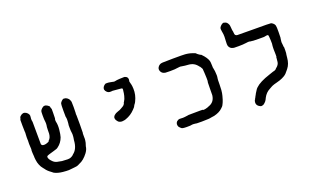

<svg xmlns="http://www.w3.org/2000/svg" viewBox="-77 -1003 2342 1445"><g transform="rotate(-20 1094.0 -280.5)"><path d="M89 -487Q112 -509 136 -494Q161 -477 156 -453Q154 -440 155 -429.5Q156 -419 156.5 -418.5Q157 -418 157.5 -416.5Q158 -415 158 -327.5Q158 -240 158.5 -235.5Q159 -231 164 -227Q170 -221 183.5 -222Q197 -223 205 -227Q213 -231 213 -230Q213 -229 217.5 -232Q222 -235 221.5 -236.5Q221 -238 223 -240Q241 -255 244 -288Q244 -298 244.5 -320Q245 -342 245.5 -342Q246 -342 246.5 -347Q247 -352 247.5 -354Q248 -356 248.5 -366.5Q249 -377 248 -380Q247 -383 246.5 -393.5Q246 -404 245.5 -406Q245 -408 245 -434.5Q245 -461 247 -468Q249 -475 260 -486Q281 -507 306 -490Q320 -481 320 -475.5Q320 -470 326 -456V-425Q326 -386 325 -382Q320 -370 323 -356Q330 -328 326 -290Q322 -252 316 -233Q301 -192 269 -169Q260 -162 255.5 -161Q251 -160 246 -158Q241 -156 231.5 -153.5Q222 -151 211 -147.5Q200 -144 195.5 -143Q191 -142 189.5 -141Q188 -140 184 -139Q163 -134 177 -109Q182 -100 195.5 -86.5Q209 -73 227.5 -68.5Q246 -64 251 -64Q256 -64 258 -62.5Q260 -61 279.5 -60.5Q299 -60 308 -59Q324 -59 331.5 -62Q339 -65 342 -66.5Q345 -68 345 -68.5Q345 -69 349 -71Q355 -74 354.5 -75Q354 -76 359 -80Q399 -109 403 -178Q403 -184 404 -185Q405 -186 405.5 -193.5Q406 -201 407 -206Q409 -227 406.5 -238Q404 -249 404 -277V-302H405Q406 -303 406.5 -318.5Q407 -334 407.5 -336.5Q408 -339 407.5 -346.5Q407 -354 406 -359.5Q405 -365 404.5 -365.5Q404 -366 404 -414Q404 -462 406.5 -470Q409 -478 417 -486Q425 -494 430 -496.5Q435 -499 435 -498.5Q435 -498 441 -498Q454 -498 464.5 -489.5Q475 -481 477.5 -475.5Q480 -470 480.5 -469.5Q481 -469 482.5 -463Q484 -457 485 -456.5Q486 -456 486 -413Q486 -370 485 -367Q484 -364 484 -357.5Q484 -351 485 -346Q486 -341 485.5 -275.5Q485 -210 484.5 -207Q484 -204 483 -202Q482 -194 483 -175.5Q484 -157 482 -146.5Q480 -136 479 -129.5Q478 -123 475 -117Q472 -111 471 -104Q469 -81 451 -56Q417 -11 380 3Q375 5 367 9.5Q359 14 340 15.5Q321 17 316 18Q289 22 269 20Q249 18 243 18Q203 14 177 0Q173 -2 173 -2.5Q173 -3 169.5 -5.5Q166 -8 164.5 -9.5Q163 -11 160 -13Q134 -31 120 -52Q116 -57 112 -62Q108 -67 105.5 -71Q103 -75 101 -77Q99 -79 91.5 -96.5Q84 -114 81 -137.5Q78 -161 79 -165Q78 -167 77 -192.5Q76 -218 76.5 -216.5Q77 -215 77.5 -216Q78 -217 78 -229Q78 -241 77 -245Q76 -249 76 -267Q76 -285 76.5 -287Q77 -289 77 -292Q77 -295 76.5 -297Q76 -299 76 -318.5Q76 -338 77 -341Q78 -344 78 -355.5Q78 -367 77 -368.5Q76 -370 76 -413Q76 -456 76 -458.5Q76 -461 77 -461.5Q78 -462 79 -466Q80 -470 81 -472.5Q82 -475 82 -477.5Q82 -480 89 -487Z M827 -491Q838 -487 847.5 -490Q857 -493 885 -494.5Q913 -496 919.5 -495.5Q926 -495 926.5 -494.5Q927 -494 929 -493Q948 -487 948 -466Q948 -460 946.5 -456Q945 -452 946 -448.5Q947 -445 948 -440Q949 -435 952 -424.5Q955 -414 956 -389Q958 -340 935 -294Q930 -283 924.5 -277Q919 -271 917 -264.5Q915 -258 898 -241Q867 -208 824 -193Q813 -189 808 -189Q803 -189 797 -187.5Q791 -186 778.5 -189Q766 -192 760 -200.5Q754 -209 753 -210Q752 -211 750.5 -214Q749 -217 749 -217Q749 -217 748 -221Q747 -225 747 -226Q747 -227 746.5 -227Q746 -227 746 -229Q746 -241 757 -251.5Q768 -262 787.5 -268Q807 -274 815.5 -280Q824 -286 826 -286Q828 -286 833 -290Q838 -294 841.5 -296.5Q845 -299 845 -300.5Q845 -302 848.5 -306Q852 -310 850.5 -311Q849 -312 855 -320Q867 -338 872.5 -362Q878 -386 878 -393.5Q878 -401 879 -401.5Q880 -402 880 -407Q880 -412 880 -412L879 -419Q877 -422 860 -423Q828 -425 815 -427Q802 -429 792 -427Q766 -424 753 -444Q751 -446 750.5 -447Q750 -448 748.5 -452.5Q747 -457 746.5 -457Q746 -457 746 -463Q747 -480 765 -493Q772 -498 772 -497Q772 -496 777.5 -497Q783 -498 783 -497.5Q783 -497 789 -497Q795 -497 797.5 -496.5Q800 -496 811.5 -494Q823 -492 827 -491Z M1481 -375Q1466 -396 1447.5 -406Q1429 -416 1403.5 -417.5Q1378 -419 1363 -422Q1348 -425 1343 -425Q1338 -425 1328 -423.5Q1318 -422 1310.5 -421.5Q1303 -421 1298.5 -420Q1294 -419 1261.5 -419Q1229 -419 1224.5 -420Q1220 -421 1216 -422Q1197 -426 1188 -446Q1179 -467 1197 -486Q1201 -490 1205 -492Q1209 -494 1209 -494.5Q1209 -495 1213 -496Q1217 -497 1217.5 -497.5Q1218 -498 1223 -498Q1228 -498 1228.5 -499Q1229 -500 1312 -500.5Q1395 -501 1409.5 -499.5Q1424 -498 1424 -498Q1424 -498 1430 -497Q1436 -496 1438.5 -495.5Q1441 -495 1449.5 -493Q1458 -491 1466 -488Q1474 -485 1483 -481.5Q1492 -478 1491.5 -476.5Q1491 -475 1495 -472Q1499 -469 1503 -466Q1507 -463 1510 -461Q1513 -459 1517.5 -456.5Q1522 -454 1523 -454.5Q1524 -455 1541 -435Q1569 -401 1570.5 -375.5Q1572 -350 1572 -345Q1571 -337 1574 -326Q1577 -312 1578 -303Q1579 -294 1579 -288Q1581 -264 1579.5 -257Q1578 -250 1577.5 -243.5Q1577 -237 1576.5 -232Q1576 -227 1576 -196Q1575 -144 1571.5 -130.5Q1568 -117 1567 -109.5Q1566 -102 1559 -81.5Q1552 -61 1547 -52Q1542 -43 1540.5 -39.5Q1539 -36 1525 -23Q1502 0 1457 11Q1449 13 1442.5 13Q1436 13 1430 15Q1424 17 1407.5 18Q1391 19 1355 19.5Q1319 20 1315 19Q1311 18 1303 17Q1286 15 1279 16Q1272 17 1269 17.5Q1266 18 1262.5 18.5Q1259 19 1236 19Q1197 19 1192 11Q1191 10 1188 7.5Q1185 5 1181 0.5Q1177 -4 1177 -4Q1165 -28 1181 -46Q1182 -48 1183 -47.5Q1184 -47 1188 -50.5Q1192 -54 1192 -53.5Q1192 -53 1196 -55Q1202 -58 1217 -56.5Q1232 -55 1247 -57Q1262 -59 1270 -60Q1278 -61 1278 -61.5Q1278 -62 1316 -62Q1354 -62 1372.5 -62.5Q1391 -63 1391 -62Q1396 -56 1414.5 -61Q1433 -66 1434 -66.5Q1435 -67 1435 -67.5Q1435 -68 1444 -71Q1488 -86 1496 -134Q1497 -139 1497 -141Q1497 -143 1497.5 -192.5Q1498 -242 1498.5 -242.5Q1499 -243 1499.5 -245.5Q1500 -248 1501 -257Q1502 -266 1501 -276.5Q1500 -287 1500 -300Q1500 -313 1499 -321.5Q1498 -330 1498 -334Q1498 -352 1495 -355L1484 -373Q1484 -372 1481 -375Z M2051 -342Q2053 -342 2051.5 -380Q2050 -418 2047 -421Q2041 -426 2013 -419Q2011 -419 1970.5 -419Q1930 -419 1927 -420Q1924 -421 1916.5 -421.5Q1909 -422 1908 -422Q1894 -426 1885.5 -424.5Q1877 -423 1869.5 -422.5Q1862 -422 1859 -421.5Q1856 -421 1852.5 -421Q1849 -421 1845.5 -420Q1842 -419 1809.5 -419Q1777 -419 1774.5 -419.5Q1772 -420 1766 -421Q1741 -426 1733 -450Q1730 -459 1732 -487Q1735 -529 1733 -541.5Q1731 -554 1730 -561.5Q1729 -569 1728.5 -570Q1728 -571 1728 -576.5Q1728 -582 1727 -582Q1726 -582 1727 -591Q1728 -600 1739 -610.5Q1750 -621 1756.5 -622.5Q1763 -624 1763 -624L1773 -621Q1773 -621 1780 -618.5Q1787 -616 1793.5 -606Q1800 -596 1801.5 -587.5Q1803 -579 1803.5 -568.5Q1804 -558 1804.5 -555.5Q1805 -553 1806 -545Q1807 -537 1808 -536.5Q1809 -536 1809 -525Q1809 -502 1830 -501Q1838 -500 1964.5 -500Q2091 -500 2097.5 -498Q2104 -496 2113.5 -488Q2123 -480 2126 -469Q2129 -458 2128.5 -416Q2128 -374 2127.5 -372Q2127 -370 2126 -364Q2125 -358 2124 -348Q2122 -335 2123.5 -330Q2125 -325 2125.5 -311Q2126 -297 2127 -298L2128 -296Q2128 -295 2128.5 -292.5Q2129 -290 2128.5 -269Q2128 -248 2127.5 -247Q2127 -246 2126 -239.5Q2125 -233 2124.5 -227.5Q2124 -222 2123 -213Q2119 -164 2094 -133Q2090 -127 2085 -122Q2070 -101 2052 -90Q2034 -79 2012 -71.5Q1990 -64 1986 -64Q1982 -64 1964 -58Q1946 -52 1940.5 -48.5Q1935 -45 1920 -37Q1888 -21 1869 15Q1865 25 1863 27.5Q1861 30 1858.5 35Q1856 40 1845.5 50Q1835 60 1828.5 61Q1822 62 1818 63Q1814 64 1807 60Q1770 42 1786 2Q1788 3 1789.5 -2Q1791 -7 1791.5 -7Q1792 -7 1793.5 -10.5Q1795 -14 1796 -14Q1796 -14 1798 -19L1806 -33Q1807 -36 1808.5 -38Q1810 -40 1810 -41L1826 -66Q1826 -68 1838 -80Q1871 -112 1954 -139L1992 -152Q1991 -151 1992 -151Q1997 -151 2010 -159Q2015 -162 2014.5 -163.5Q2014 -165 2019 -168Q2041 -185 2044 -206.5Q2047 -228 2047 -235.5Q2047 -243 2047 -243Q2051 -243 2050 -266.5Q2049 -290 2049 -307Q2049 -324 2049.5 -324.5Q2050 -325 2050 -333.5Q2050 -342 2051 -342Z"/></g></svg>

Font: TT2020 Style E
Style: Regular
Weight: 400
Version: Version 00.2